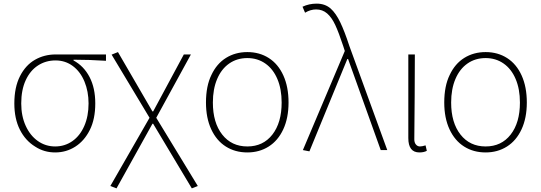

<svg xmlns="http://www.w3.org/2000/svg" viewBox="-20 -827 2982 1058"><path d="M174 -19Q120 -52 89.5 -112.5Q59 -173 59 -257Q59 -346 90 -407Q121 -468 172.5 -497.5Q224 -527 287 -527H564V-492Q473 -498 385 -498V-494Q442 -463 473.5 -402.5Q505 -342 505 -257Q505 -171 475 -111Q445 -51 395 -19Q345 13 284 13Q223 13 174 -19ZM468 -257Q468 -323 445.5 -377.5Q423 -432 381.5 -463Q340 -494 286 -494Q232 -494 189 -466Q146 -438 121.5 -384.5Q97 -331 97 -257Q97 -188 121.5 -134Q146 -80 188.5 -50Q231 -20 284 -20Q337 -20 379 -49.5Q421 -79 444.5 -133Q468 -187 468 -257Z M588 198 804 -178 595 -526 630 -540 820 -213H824L993 -527H1032L841 -178L1070 198L1037 211L824 -145H820L622 211Z M1115 -262Q1115 -353 1145 -414Q1174 -476 1225.5 -508Q1277 -540 1343 -540Q1410 -540 1461.5 -507Q1513 -474 1541.5 -411Q1570 -348 1570 -262Q1570 -177 1541 -114.5Q1512 -52 1460.5 -19.5Q1409 13 1343 13Q1276 13 1224.5 -19.5Q1173 -52 1144 -114.5Q1115 -177 1115 -262ZM1532 -262Q1532 -336 1508.5 -391.5Q1485 -447 1442 -477Q1399 -507 1343 -507Q1286 -507 1243 -477Q1200 -447 1176.5 -391.5Q1153 -336 1153 -262Q1153 -151 1204.5 -85.5Q1256 -20 1343 -20Q1430 -20 1481 -85.5Q1532 -151 1532 -262Z M1649 0 1880 -546 1871 -574Q1847 -647 1827.5 -689Q1808 -731 1782.5 -753Q1757 -775 1722 -775Q1691 -775 1661 -757L1647 -790Q1683 -807 1725 -807Q1771 -807 1802 -780Q1831 -754 1855 -704Q1879 -654 1905 -574L2114 0H2078L1898 -502H1894L1685 7Z M2230 -66V-527H2266L2265 -294Q2263 -146 2263 -59Q2263 -41 2272 -30.5Q2281 -20 2294 -20Q2306 -20 2325 -26L2332 4Q2316 13 2291 13Q2230 13 2230 -66Z M2428 -262Q2428 -353 2458 -414Q2487 -476 2538.5 -508Q2590 -540 2656 -540Q2723 -540 2774.5 -507Q2826 -474 2854.5 -411Q2883 -348 2883 -262Q2883 -177 2854 -114.5Q2825 -52 2773.5 -19.5Q2722 13 2656 13Q2589 13 2537.5 -19.5Q2486 -52 2457 -114.5Q2428 -177 2428 -262ZM2845 -262Q2845 -336 2821.5 -391.5Q2798 -447 2755 -477Q2712 -507 2656 -507Q2599 -507 2556 -477Q2513 -447 2489.5 -391.5Q2466 -336 2466 -262Q2466 -151 2517.5 -85.5Q2569 -20 2656 -20Q2743 -20 2794 -85.5Q2845 -151 2845 -262Z"/></svg>

Font: Merged Yaku Han JP Thin
Style: Regular
Weight: 250
Designer: Ryoko NISHIZUKA 西塚涼子 (kana, bopomofo & ideographs); Paul D. Hunt (Latin, Greek & Cyrillic); Sandoll Communications 산돌커뮤니
Foundry: Adobe
Version: Version 2.004